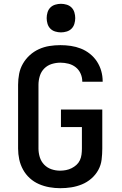

<svg xmlns="http://www.w3.org/2000/svg" viewBox="-20 -980 640 1008"><path d="M296 8Q268 8 239.5 3Q211 -2 184.5 -13.5Q158 -25 136.5 -44.5Q115 -64 101 -89.5Q87 -115 81 -143Q75 -171 75 -200V-535Q75 -564 80.5 -592.5Q86 -621 100.5 -646Q115 -671 136.5 -690.5Q158 -710 184.5 -722Q211 -734 239.5 -738.5Q268 -743 297 -743Q325 -743 352 -739Q379 -735 404.5 -725Q430 -715 452 -697.5Q474 -680 489 -657Q504 -634 511.5 -607.5Q519 -581 519 -553Q519 -553 519 -552.5Q519 -552 519 -551H412Q412 -552 412 -552Q412 -552 412 -552Q412 -574 403 -594Q394 -614 377.5 -627Q361 -640 340 -645.5Q319 -651 297 -651Q274 -651 251.5 -644Q229 -637 212.5 -620.5Q196 -604 189 -581Q182 -558 182 -535V-200Q182 -177 189 -154.5Q196 -132 212 -115.5Q228 -99 250 -91.5Q272 -84 295 -84Q311 -84 326.5 -87Q342 -90 356 -97Q370 -104 381.5 -114.5Q393 -125 399.5 -139Q406 -153 408 -169Q410 -185 410 -200V-313H300V-405H517V-200Q517 -171 513.5 -142Q510 -113 496 -87.5Q482 -62 459.5 -42.5Q437 -23 410 -12Q383 -1 354.5 3.5Q326 8 296 8ZM300 -810Q285 -810 270 -814.5Q255 -819 244.5 -829.5Q234 -840 229.5 -855Q225 -870 225 -885Q225 -900 229.5 -915Q234 -930 244.5 -940.5Q255 -951 270 -955.5Q285 -960 300 -960Q315 -960 330 -955.5Q345 -951 355.5 -940.5Q366 -930 370.5 -915Q375 -900 375 -885Q375 -870 370.5 -855Q366 -840 355.5 -829.5Q345 -819 330 -814.5Q315 -810 300 -810Z"/></svg>

Font: Zed Mono Semibold Extended
Style: Regular
Weight: 600
Width: 7
Monospace: yes
Designer: Belleve Invis
Foundry: Belleve Invis
Version: Version 1.0.0; ttfautohint (v1.8.4)